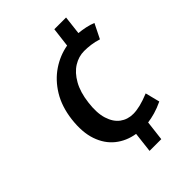

<svg xmlns="http://www.w3.org/2000/svg" viewBox="-216 -808 914 914"><g transform="rotate(-45 241.0 -351.0)"><path d="M236.5 14 248.5 -88.5Q192.5 -97.5 151.2 -130.5Q110 -163.5 90.8 -219.5Q71.5 -275.5 81 -354.5Q90.5 -431 124.2 -486.2Q158 -541.5 207.5 -574.8Q257 -608 313.5 -618L325.5 -716H404.5L393.5 -622Q415 -620 438.2 -615.2Q461.5 -610.5 481.5 -602L445 -528.5Q420 -536.5 396.8 -539.5Q373.5 -542.5 352.5 -542.5Q315.5 -542.5 282 -521.8Q248.5 -501 224.8 -459Q201 -417 193.5 -354.5Q185.5 -291 198.8 -249Q212 -207 240.2 -186Q268.5 -165 306.5 -165Q328 -165 354.8 -171.5Q381.5 -178 417 -192.5L435.5 -119.5Q405 -105 377.8 -97.2Q350.5 -89.5 327.5 -86.5L315.5 14Z"/></g></svg>

Font: Expletus Sans Medium
Style: Italic
Weight: 500
Italic angle: -7°
Version: Version 7.500